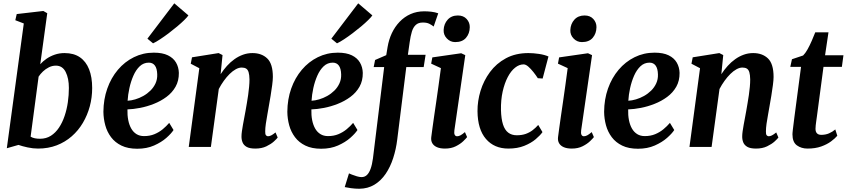

<svg xmlns="http://www.w3.org/2000/svg" viewBox="-20 -883 5090 1154"><path d="M222 -497Q237.5 -514.5 259.5 -529.8Q281.5 -545 309 -554.5Q336.5 -564 368 -564Q423.5 -564 460.2 -538.8Q497 -513.5 515.5 -466.5Q534 -419.5 534 -354Q534 -297.5 519.8 -244.2Q505.5 -191 478.2 -144.8Q451 -98.5 411.2 -63.8Q371.5 -29 320.8 -9.5Q270 10 208.5 10Q178.5 10 146 3Q113.5 -4 91 -12L21 8L123 -742L72 -761.5L80.5 -798.5L240.5 -817L264 -803.5ZM164 -61.5Q175.5 -54.5 189.8 -51.8Q204 -49 220.5 -49Q257.5 -49 285.8 -67Q314 -85 334.5 -115.8Q355 -146.5 368.2 -185.8Q381.5 -225 387.8 -268.5Q394 -312 394 -354.5Q394 -412 374.8 -450.2Q355.5 -488.5 316 -488.5Q294 -488.5 274 -478.5Q254 -468.5 238.2 -453.5Q222.5 -438.5 212 -422.5Z M1023 -101.5Q1009.5 -80.5 979.8 -54.2Q950 -28 906 -8.5Q862 11 805 11Q749 11 710.2 -7.8Q671.5 -26.5 647.5 -58.5Q623.5 -90.5 612.8 -130Q602 -169.5 601.5 -211Q602 -286 624.8 -350.5Q647.5 -415 688.5 -463.5Q729.5 -512 784.8 -539.2Q840 -566.5 904.5 -566.5Q956.5 -566.5 989.2 -550.5Q1022 -534.5 1038 -507Q1054 -479.5 1055 -445Q1055.5 -397.5 1035.2 -361.8Q1015 -326 980.5 -300.5Q946 -275 904.8 -258.8Q863.5 -242.5 822 -234.5Q780.5 -226.5 746 -225.5Q745 -190.5 750.8 -161.2Q756.5 -132 768.8 -110.5Q781 -89 800.2 -77Q819.5 -65 846 -65Q880.5 -65 908.2 -76.5Q936 -88 958 -106.2Q980 -124.5 997 -144.5ZM874.5 -506.5Q843 -506.5 820 -484.8Q797 -463 781.8 -428.2Q766.5 -393.5 757.8 -353.5Q749 -313.5 747 -277.5Q768.5 -278.5 793 -285.8Q817.5 -293 841.2 -306.2Q865 -319.5 884.2 -338.5Q903.5 -357.5 914.8 -382Q926 -406.5 925 -436Q924 -471.5 911 -489Q898 -506.5 874.5 -506.5ZM866 -650.5 1027.5 -863 1112.5 -790.5Q1106 -780.5 1088 -762.8Q1070 -745 1045.2 -724.2Q1020.5 -703.5 993.8 -683.2Q967 -663 942.2 -646.8Q917.5 -630.5 900 -622.5Z M1306 -437Q1323.5 -464 1344.2 -487Q1365 -510 1389.2 -527.2Q1413.5 -544.5 1440.5 -554.2Q1467.5 -564 1497.5 -564Q1552.5 -564 1586.2 -531.8Q1620 -499.5 1620 -420.5Q1620 -402.5 1616 -371.8Q1612 -341 1606.5 -307.5Q1601 -274 1596 -246.5Q1592 -221.5 1586.8 -193.5Q1581.5 -165.5 1577.8 -139.2Q1574 -113 1574 -93Q1573.5 -75.5 1578.8 -69.8Q1584 -64 1590.5 -64Q1599.5 -64 1609.8 -69Q1620 -74 1636 -87L1649 -56.5Q1644 -49 1626.5 -33Q1609 -17 1581 -3.5Q1553 10 1514 10Q1480.5 10 1462.5 -0.2Q1444.5 -10.5 1437.8 -27.5Q1431 -44.5 1431.5 -64Q1431.5 -76.5 1434 -94.2Q1436.5 -112 1440.2 -133Q1444 -154 1448.2 -176Q1452.5 -198 1456 -218Q1459.5 -239 1463.8 -263Q1468 -287 1471.5 -312Q1475 -337 1477.2 -360.8Q1479.5 -384.5 1479.5 -405.5Q1479 -433.5 1474.2 -449Q1469.5 -464.5 1459.2 -470.8Q1449 -477 1432.5 -477Q1416 -477 1397.2 -466.8Q1378.5 -456.5 1360.2 -438.5Q1342 -420.5 1325.2 -397.2Q1308.5 -374 1295 -348L1247.5 0H1114.5L1178 -473L1126.5 -500L1134 -538.5L1294 -564L1317.5 -552Z M2128.5 -101.5Q2115 -80.5 2085.2 -54.2Q2055.5 -28 2011.5 -8.5Q1967.5 11 1910.5 11Q1854.5 11 1815.8 -7.8Q1777 -26.5 1753 -58.5Q1729 -90.5 1718.2 -130Q1707.5 -169.5 1707 -211Q1707.5 -286 1730.2 -350.5Q1753 -415 1794 -463.5Q1835 -512 1890.2 -539.2Q1945.5 -566.5 2010 -566.5Q2062 -566.5 2094.8 -550.5Q2127.5 -534.5 2143.5 -507Q2159.5 -479.5 2160.5 -445Q2161 -397.5 2140.8 -361.8Q2120.5 -326 2086 -300.5Q2051.5 -275 2010.2 -258.8Q1969 -242.5 1927.5 -234.5Q1886 -226.5 1851.5 -225.5Q1850.5 -190.5 1856.2 -161.2Q1862 -132 1874.2 -110.5Q1886.5 -89 1905.8 -77Q1925 -65 1951.5 -65Q1986 -65 2013.8 -76.5Q2041.5 -88 2063.5 -106.2Q2085.5 -124.5 2102.5 -144.5ZM1980 -506.5Q1948.5 -506.5 1925.5 -484.8Q1902.5 -463 1887.2 -428.2Q1872 -393.5 1863.2 -353.5Q1854.5 -313.5 1852.5 -277.5Q1874 -278.5 1898.5 -285.8Q1923 -293 1946.8 -306.2Q1970.5 -319.5 1989.8 -338.5Q2009 -357.5 2020.2 -382Q2031.5 -406.5 2030.5 -436Q2029.5 -471.5 2016.5 -489Q2003.5 -506.5 1980 -506.5ZM1971.5 -650.5 2133 -863 2218 -790.5Q2211.5 -780.5 2193.5 -762.8Q2175.5 -745 2150.8 -724.2Q2126 -703.5 2099.2 -683.2Q2072.5 -663 2047.8 -646.8Q2023 -630.5 2005.5 -622.5Z M2309.5 -600Q2317 -645 2335.2 -683.8Q2353.5 -722.5 2382 -752.2Q2410.5 -782 2447.8 -798.5Q2485 -815 2530 -815Q2551 -815 2572.8 -812.5Q2594.5 -810 2614 -803L2586.5 -723.5Q2577 -731.5 2561 -739.8Q2545 -748 2520.5 -747.5Q2494.5 -747.5 2479 -733.2Q2463.5 -719 2455.5 -692.8Q2447.5 -666.5 2442.5 -630.5L2431.5 -553.5H2538L2526.5 -480H2422L2367.5 -44Q2360.5 14 2343.2 67.2Q2326 120.5 2298 161.8Q2270 203 2230.5 227Q2191 251 2139.5 251.5Q2114.5 251.5 2089.5 248Q2064.5 244.5 2052 241.5L2077.5 159Q2081.5 161 2095.2 166.5Q2109 172 2125.2 176.8Q2141.5 181.5 2153 181.5Q2172 181.5 2185.2 169Q2198.5 156.5 2207.5 131.5Q2216.5 106.5 2221.5 69.5L2289 -480H2226L2234.5 -522.5L2301.5 -551.5ZM2654.5 10Q2626 10 2606.8 1.8Q2587.5 -6.5 2578.5 -21.8Q2569.5 -37 2572 -58.5Q2574.5 -79.5 2579 -111.2Q2583.5 -143 2589.2 -183.8Q2595 -224.5 2602 -271.5Q2609 -318.5 2616 -369.8Q2623 -421 2630 -473.5L2571.5 -500.5L2578.5 -538L2752 -563L2776.5 -551.5L2711 -99.5Q2708.5 -81.5 2713 -72.8Q2717.5 -64 2727.5 -64Q2737 -64 2747.5 -69.5Q2758 -75 2774.5 -89L2787.5 -59Q2781.5 -51 2764.5 -34.5Q2747.5 -18 2719.8 -4Q2692 10 2654.5 10ZM2716 -630Q2686.5 -630 2665.8 -651.8Q2645 -673.5 2646.5 -703Q2648 -739.5 2670.8 -764.8Q2693.5 -790 2732 -790Q2765.5 -790 2784.8 -768.8Q2804 -747.5 2803.5 -719.5Q2803 -681.5 2781 -655.8Q2759 -630 2716 -630Z M3035.5 10Q2950.5 10 2900.8 -47.8Q2851 -105.5 2850 -214.5Q2849.5 -275.5 2868.2 -337Q2887 -398.5 2925 -450Q2963 -501.5 3021 -532.8Q3079 -564 3156 -564Q3185 -564 3219 -559Q3253 -554 3276.5 -543.5L3241.5 -411L3212.5 -413Q3201 -431 3185.8 -450.2Q3170.5 -469.5 3155.2 -482.8Q3140 -496 3127 -496Q3100.5 -496 3075.8 -476.2Q3051 -456.5 3031.8 -419.8Q3012.5 -383 3001.2 -332.8Q2990 -282.5 2991 -221.5Q2992.5 -168.5 3003.2 -135Q3014 -101.5 3034.8 -85.8Q3055.5 -70 3086 -70Q3116.5 -70 3139.8 -78.2Q3163 -86.5 3181.2 -100.5Q3199.5 -114.5 3215 -132L3240.5 -89Q3227 -69.5 3199.5 -46.2Q3172 -23 3131 -6.5Q3090 10 3035.5 10Z M3416.5 10Q3388 10 3368.8 1.8Q3349.5 -6.5 3340.5 -21.8Q3331.5 -37 3334 -58.5Q3336.5 -79.5 3341 -111.2Q3345.5 -143 3351.2 -183.8Q3357 -224.5 3364 -271.5Q3371 -318.5 3378 -369.8Q3385 -421 3392 -473.5L3333.5 -500.5L3340.5 -538L3514 -563L3538.5 -551.5L3473 -99.5Q3470.5 -81.5 3475 -72.8Q3479.5 -64 3489.5 -64Q3499 -64 3509.5 -69.5Q3520 -75 3536.5 -89L3549.5 -59Q3543.5 -51 3526.5 -34.5Q3509.5 -18 3481.8 -4Q3454 10 3416.5 10ZM3477.5 -630Q3448 -630 3427.2 -651.8Q3406.5 -673.5 3408 -703Q3409.5 -739.5 3432.2 -764.8Q3455 -790 3493.5 -790Q3527 -790 3546.2 -768.8Q3565.5 -747.5 3565 -719.5Q3564.5 -681.5 3542.5 -655.8Q3520.5 -630 3477.5 -630Z M4032.5 -101.5Q4019 -80.5 3989.2 -54.2Q3959.5 -28 3915.5 -8.5Q3871.5 11 3814.5 11Q3758.5 11 3719.8 -7.8Q3681 -26.5 3657 -58.5Q3633 -90.5 3622.2 -130Q3611.5 -169.5 3611 -211Q3611.5 -286 3634.2 -350.5Q3657 -415 3698 -463.5Q3739 -512 3794.2 -539.2Q3849.5 -566.5 3914 -566.5Q3966 -566.5 3998.8 -550.5Q4031.5 -534.5 4047.5 -507Q4063.5 -479.5 4064.5 -445Q4065 -397.5 4044.8 -361.8Q4024.5 -326 3990 -300.5Q3955.5 -275 3914.2 -258.8Q3873 -242.5 3831.5 -234.5Q3790 -226.5 3755.5 -225.5Q3754.5 -190.5 3760.2 -161.2Q3766 -132 3778.2 -110.5Q3790.5 -89 3809.8 -77Q3829 -65 3855.5 -65Q3890 -65 3917.8 -76.5Q3945.5 -88 3967.5 -106.2Q3989.5 -124.5 4006.5 -144.5ZM3884 -506.5Q3852.5 -506.5 3829.5 -484.8Q3806.5 -463 3791.2 -428.2Q3776 -393.5 3767.2 -353.5Q3758.5 -313.5 3756.5 -277.5Q3778 -278.5 3802.5 -285.8Q3827 -293 3850.8 -306.2Q3874.5 -319.5 3893.8 -338.5Q3913 -357.5 3924.2 -382Q3935.5 -406.5 3934.5 -436Q3933.5 -471.5 3920.5 -489Q3907.5 -506.5 3884 -506.5Z M4315.5 -437Q4333 -464 4353.8 -487Q4374.5 -510 4398.8 -527.2Q4423 -544.5 4450 -554.2Q4477 -564 4507 -564Q4562 -564 4595.8 -531.8Q4629.5 -499.5 4629.5 -420.5Q4629.5 -402.5 4625.5 -371.8Q4621.5 -341 4616 -307.5Q4610.5 -274 4605.5 -246.5Q4601.5 -221.5 4596.2 -193.5Q4591 -165.5 4587.2 -139.2Q4583.5 -113 4583.5 -93Q4583 -75.5 4588.2 -69.8Q4593.5 -64 4600 -64Q4609 -64 4619.2 -69Q4629.5 -74 4645.5 -87L4658.5 -56.5Q4653.5 -49 4636 -33Q4618.5 -17 4590.5 -3.5Q4562.5 10 4523.5 10Q4490 10 4472 -0.2Q4454 -10.5 4447.2 -27.5Q4440.5 -44.5 4441 -64Q4441 -76.5 4443.5 -94.2Q4446 -112 4449.8 -133Q4453.5 -154 4457.8 -176Q4462 -198 4465.5 -218Q4469 -239 4473.2 -263Q4477.5 -287 4481 -312Q4484.5 -337 4486.8 -360.8Q4489 -384.5 4489 -405.5Q4488.5 -433.5 4483.8 -449Q4479 -464.5 4468.8 -470.8Q4458.5 -477 4442 -477Q4425.5 -477 4406.8 -466.8Q4388 -456.5 4369.8 -438.5Q4351.5 -420.5 4334.8 -397.2Q4318 -374 4304.5 -348L4257 0H4124L4187.5 -473L4136 -500L4143.5 -538.5L4303.5 -564L4327 -552Z M4890 -183.5Q4887.5 -166.5 4885.8 -153.5Q4884 -140.5 4882.8 -130Q4881.5 -119.5 4881.5 -109Q4881.5 -91 4890.2 -81.8Q4899 -72.5 4916 -72.5Q4942 -72.5 4962.8 -81.5Q4983.5 -90.5 5000.5 -105L5012.5 -67Q4999 -51 4974.8 -33Q4950.5 -15 4915.5 -2.5Q4880.5 10 4833.5 10Q4796.5 10 4769.8 -9.2Q4743 -28.5 4743 -75.5Q4743 -79.5 4743.5 -85.5Q4744 -91.5 4745.2 -102.5Q4746.5 -113.5 4748.8 -131.8Q4751 -150 4754.5 -177.5L4794.5 -481H4730L4740 -527L4807 -549.5Q4820 -562 4833.5 -586Q4847 -610 4859 -637.8Q4871 -665.5 4880 -688.5H4959.5L4939 -551H5049.5L5040 -481H4929.5Z"/></svg>

Font: Merriweather 28pt
Style: Bold Italic
Weight: 700
Italic angle: -7.8°
Version: Version 2.101